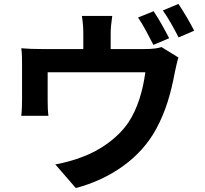

<svg xmlns="http://www.w3.org/2000/svg" viewBox="-20 -885 1040 975"><path d="M839 -691C820 -728 785 -792 760 -828L681 -796C708 -757 738 -698 759 -657ZM542 -636V-712C542 -741 544 -761 550 -804H396C402 -761 403 -741 403 -712V-636H190C152 -636 122 -637 88 -640C92 -617 92 -577 92 -554V-381C92 -354 91 -322 88 -297H226C223 -317 222 -349 222 -371V-518H718C706 -428 680 -334 630 -260C573 -179 485 -121 403 -90C361 -73 306 -58 261 -50L365 70C543 23 694 -83 773 -230C823 -321 849 -418 867 -514C871 -533 879 -571 886 -593L800 -646C782 -640 758 -636 717 -636ZM807 -832C834 -795 866 -736 887 -695L966 -729C949 -764 912 -827 886 -865Z"/></svg>

Font: Noto Sans T Chinese Bold
Style: Bold
Weight: 700
Designer: Ryoko NISHIZUKA (kana & ideographs); Paul D. Hunt (Latin, Greek & Cyrillic); Wenlong ZHANG (bopomofo); Sandoll Communica
Foundry: Adobe Systems Incorporated
Version: Version 1.000;PS 1;hotconv 1.0.78;makeotf.lib2.5.61930